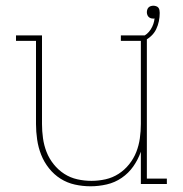

<svg xmlns="http://www.w3.org/2000/svg" viewBox="-20 -644 640 672"><path d="M297 8Q269 8 242 2Q215 -4 192 -18.5Q169 -33 151.5 -55Q134 -77 124 -102.5Q114 -128 110 -155.5Q106 -183 106 -210V-501H36V-520H127V-210Q127 -185 130.5 -160Q134 -135 143 -112Q152 -89 168 -69Q184 -49 205 -35.5Q226 -22 250.5 -16.5Q275 -11 300 -11Q325 -11 349.5 -16.5Q374 -22 395 -35.5Q416 -49 432 -69Q448 -89 457 -112Q466 -135 469.5 -160Q473 -185 473 -210V-501H403V-520H494V-19H564V0H473V-113Q463 -85 446.5 -61.5Q430 -38 406 -21.5Q382 -5 353.5 1.5Q325 8 297 8ZM484 -501 477 -515Q496 -523 507.5 -541Q519 -559 521 -580Q520 -579 518.5 -579Q517 -579 516 -579Q511 -579 507 -580.5Q503 -582 500 -585Q497 -588 495.5 -592.5Q494 -597 494 -601Q494 -606 495.5 -610.5Q497 -615 500 -618Q503 -621 507.5 -622.5Q512 -624 517 -624Q521 -624 526 -622.5Q531 -621 534 -617.5Q537 -614 538 -609Q539 -604 539 -599Q539 -584 536 -569.5Q533 -555 526.5 -541.5Q520 -528 508.5 -517.5Q497 -507 484 -501Z"/></svg>

Font: Iosevka Etoile Thin
Style: Regular
Weight: 100
Designer: Belleve Invis
Foundry: Belleve Invis
Version: Version 22.1.2; ttfautohint (v1.8.4)